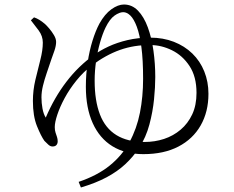

<svg xmlns="http://www.w3.org/2000/svg" viewBox="-20 -772 1040 852"><path d="M329 35Q412 7 467 -37.5Q522 -82 554.5 -141.5Q587 -201 601 -272Q615 -343 615 -422Q615 -506 607.5 -562.5Q600 -619 587 -653.5Q574 -688 558.5 -703Q543 -718 527 -718Q510 -718 488.5 -703Q467 -688 448 -649Q435 -622 424 -583.5Q413 -545 406.5 -501.5Q400 -458 400 -414Q400 -325 423.5 -264Q447 -203 496.5 -172.5Q546 -142 621 -142Q667 -142 708 -155.5Q749 -169 781.5 -196.5Q814 -224 833 -264.5Q852 -305 852 -360Q852 -432 821 -479Q790 -526 743 -549Q696 -572 648 -572Q576 -573 512.5 -550.5Q449 -528 387 -481Q350 -453 319 -414.5Q288 -376 267 -337Q246 -298 234.5 -263.5Q223 -229 223 -208Q223 -194 226.5 -183.5Q230 -173 233 -164Q236 -155 236 -145Q236 -135 230.5 -128.5Q225 -122 213 -122Q203 -122 194 -130.5Q185 -139 177 -147Q162 -168 144 -212.5Q126 -257 126 -324Q126 -371 137 -417.5Q148 -464 159 -506.5Q170 -549 170 -583Q170 -612 151.5 -637Q133 -662 117 -682L131 -695Q143 -691 154.5 -684Q166 -677 179 -666Q187 -659 198.5 -645.5Q210 -632 219.5 -616Q229 -600 229 -586Q229 -569 221.5 -547Q214 -525 208 -509Q198 -479 187.5 -448.5Q177 -418 170.5 -391Q164 -364 164 -340Q164 -315 168.5 -290.5Q173 -266 183 -250Q221 -339 274.5 -409Q328 -479 397 -528Q424 -548 461.5 -565.5Q499 -583 545.5 -594Q592 -605 646 -605Q704 -605 751.5 -586.5Q799 -568 833.5 -534.5Q868 -501 886.5 -455Q905 -409 905 -356Q905 -276 870.5 -215.5Q836 -155 771.5 -121.5Q707 -88 616 -88Q536 -88 479 -123Q422 -158 391.5 -225.5Q361 -293 361 -387Q361 -444 369 -496Q377 -548 390.5 -591.5Q404 -635 421 -667Q445 -710 474.5 -731Q504 -752 530 -752Q566 -752 592.5 -724.5Q619 -697 636 -650.5Q653 -604 661 -546.5Q669 -489 669 -430Q669 -386 663.5 -331Q658 -276 643 -219.5Q628 -163 597 -115Q570 -75 535.5 -43Q501 -11 453.5 14.5Q406 40 339 60Z"/></svg>

Font: Noto Serif HK ExtraLight Light
Style: Regular
Weight: 300
Version: Version 2.002-H1;hotconv 1.1.0;makeotfexe 2.6.0